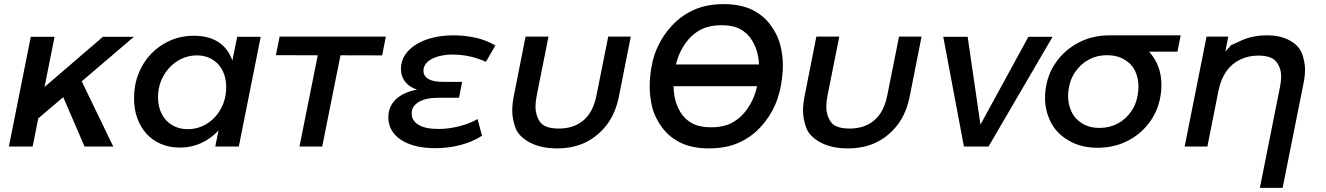

<svg xmlns="http://www.w3.org/2000/svg" viewBox="-20 -709 6418 929"><path d="M244 -531 195.5 -288 478 -531H628L375.5 -315.5L528 0H389L286 -239L165 -136L138 0H23L129 -531Z M849.5 5Q800 5 759.2 -12.2Q718.5 -29.5 689.5 -61Q660.5 -92.5 644.5 -136.5Q628.5 -180.5 628.5 -234Q628.5 -298 650.5 -353.2Q672.5 -408.5 711.5 -449Q750.5 -489.5 803.5 -512.8Q856.5 -536 918.5 -536Q989.5 -536 1036.5 -505.5Q1083.5 -475 1104.5 -416L1127.5 -531H1241.5L1135.5 0H1021.5L1037.5 -78Q1001.5 -39 953.8 -17Q906 5 849.5 5ZM888.5 -84Q927.5 -84 961.5 -99.8Q995.5 -115.5 1020.5 -143Q1045.5 -170.5 1060 -207.2Q1074.5 -244 1074.5 -286Q1074.5 -321 1064.5 -349.5Q1054.5 -378 1035.8 -398.2Q1017 -418.5 991 -429.8Q965 -441 932.5 -441Q893.5 -441 859.2 -425Q825 -409 799.5 -381.5Q774 -354 759.2 -317.2Q744.5 -280.5 744.5 -239Q744.5 -204 755 -175.5Q765.5 -147 784.2 -126.8Q803 -106.5 829.8 -95.2Q856.5 -84 888.5 -84Z M1333 -532H1847L1829 -441L1627.5 -441.5L1539 0H1429L1517.5 -441.5L1315 -442Z M2086 8Q2033.5 8 1991.5 -2.5Q1949.5 -13 1920 -32.5Q1890.5 -52 1874.8 -79.5Q1859 -107 1859 -141Q1859 -193 1894.8 -227.8Q1930.5 -262.5 1998 -275.5Q1960.5 -287.5 1940.2 -313.5Q1920 -339.5 1920 -376Q1920 -413 1939.5 -442.8Q1959 -472.5 1993 -493.8Q2027 -515 2073.5 -526.5Q2120 -538 2174 -538Q2227.5 -538 2279 -527Q2330.5 -516 2377 -489L2331 -410Q2293.5 -427 2253 -436Q2212.5 -445 2171 -445Q2139 -445 2113 -439.2Q2087 -433.5 2068.2 -423.2Q2049.5 -413 2039.2 -398.8Q2029 -384.5 2029 -367Q2029 -340.5 2052.8 -326.8Q2076.5 -313 2121 -313H2216L2201 -236H2101Q2040.5 -236 2006.2 -215.8Q1972 -195.5 1972 -160Q1972 -124.5 2005.5 -104.8Q2039 -85 2101 -85Q2125.5 -85 2151 -88.2Q2176.5 -91.5 2201.2 -97.8Q2226 -104 2249 -113Q2272 -122 2291 -133L2312 -52Q2266 -22.5 2207.8 -7.2Q2149.5 8 2086 8Z M2675 9Q2595 9 2541 -21Q2487 -51 2472.8 -93.8Q2458.5 -136.5 2458.5 -173.5Q2458.5 -206 2466 -244L2523 -532H2634L2577 -247Q2571 -217 2571 -192.5Q2571 -151.5 2593 -119.2Q2615 -87 2685 -87Q2755 -87 2802.2 -126Q2849.5 -165 2866 -247L2923 -532H3032L2975 -244Q2959 -162 2917 -106.5Q2875 -51 2815 -21Q2755 9 2675 9Z M3411 9Q3330 9 3274 -18Q3218 -45 3182.5 -93.5Q3147 -142 3135.2 -192.5Q3123.5 -243 3123.5 -290.5Q3123.5 -314.5 3126 -340Q3133 -417 3160 -477.5Q3187 -538 3232.5 -586.5Q3278 -635 3339 -662Q3400 -689 3481 -689Q3562 -689 3617.5 -662.5Q3673 -636 3708.5 -587.5Q3744 -539 3756 -489.2Q3768 -439.5 3768 -393.5Q3768 -367.5 3765 -340Q3757 -262 3730.5 -201.5Q3704 -141 3658.5 -92.5Q3613 -44 3552.5 -17.5Q3492 9 3411 9ZM3421 -93Q3477 -93 3516 -112Q3555 -131 3583.5 -166Q3612 -201 3628.5 -243Q3637.5 -265.5 3643 -292H3239Q3239.5 -265.5 3243.5 -243Q3251 -201 3272.5 -166Q3294 -131 3329.5 -112Q3365 -93 3421 -93ZM3263 -437.5Q3256 -418.5 3250.5 -397H3652.5Q3651.5 -418.5 3648 -437.5Q3640 -479 3618.5 -514Q3597 -549 3562 -568Q3527 -587 3471 -587Q3415 -587 3375.5 -568Q3336 -549 3307.5 -514Q3279 -479 3263 -437.5Z M4082 9Q4002 9 3948 -21Q3894 -51 3879.8 -93.8Q3865.5 -136.5 3865.5 -173.5Q3865.5 -206 3873 -244L3930 -532H4041L3984 -247Q3978 -217 3978 -192.5Q3978 -151.5 4000 -119.2Q4022 -87 4092 -87Q4162 -87 4209.2 -126Q4256.5 -165 4273 -247L4330 -532H4439L4382 -244Q4366 -162 4324 -106.5Q4282 -51 4222 -21Q4162 9 4082 9Z M5073 -531 4763 0H4644L4544 -531H4662L4724 -106L4956 -531Z M5291 6Q5210 6 5150.5 -29Q5091 -64 5063.8 -119Q5036.5 -174 5036.5 -234Q5036.5 -249.5 5038 -266Q5046 -346 5089 -407Q5132 -468 5199 -503Q5266 -538 5347 -538H5693L5677 -459H5540Q5555 -442.5 5567 -422.5Q5599.5 -368 5599.5 -298.5Q5599.5 -282.5 5598 -266Q5590 -187 5548 -125.5Q5506 -64 5439 -29Q5372 6 5291 6ZM5300 -90Q5348 -90 5388.5 -111.5Q5429 -133 5455.5 -173Q5482 -213 5487 -266Q5488.5 -279.5 5488.5 -292Q5488.5 -330 5472.8 -364.5Q5457 -399 5421 -420.5Q5385 -442 5336 -442Q5288 -442 5248 -420.5Q5208 -399 5181.5 -359.5Q5155 -320 5149 -266Q5148 -254.5 5148 -244Q5148 -204.5 5164.5 -168.8Q5181 -133 5216.5 -111.5Q5252 -90 5300 -90Z M6111 -538Q6176 -538 6221 -513Q6266 -488 6280.2 -448.5Q6294.5 -409 6294.5 -373Q6294.5 -342 6287 -305L6186 200H6076L6174 -292Q6179 -318 6179 -339Q6179 -379 6156 -409.5Q6133 -440 6068 -440Q6021 -440 5981 -421Q5941 -402 5914.5 -365Q5888 -328 5876 -272L5822 0H5712L5818 -532H5923L5909 -460.5Q5933.5 -485 5933.5 -488Q5933.5 -488 5933 -488Q5932.5 -488 5931.5 -487.8Q5930.5 -487.5 5930.5 -487.5Q5930.5 -487.5 5930.5 -487.5Q5930.5 -487.5 5985.8 -512.8Q6041 -538 6111 -538Z"/></svg>

Font: Argentum Sans
Style: Italic
Weight: 400
Italic angle: -11.3099°
Designer: Julieta Ulanovsky, Owen Earl, Rasmus Andersson, Cristiano Sobral
Foundry: The Argentum Sans Project Authors
Version: Version 3.131; ttfautohint (v1.8.4.7-5d5b-dirty)